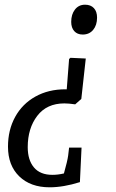

<svg xmlns="http://www.w3.org/2000/svg" viewBox="-20 -523 495 817"><path d="M345 -274 326 -102 300 -79Q272 -83 254 -83Q179 -83 138.5 -30Q98 23 98 103Q98 158 124.5 189.5Q151 221 203 221Q227 221 252 215Q267 162 270 139L274 105H327L320 252Q250 274 191 274Q110 274 62 227.5Q14 181 14 101Q14 30 44.5 -25.5Q75 -81 130.5 -112Q186 -143 258 -143H264L274 -272L280 -277ZM393 -448Q393 -416 376.5 -396Q360 -376 332 -376Q309 -376 296 -390.5Q283 -405 283 -430Q283 -462 299 -482.5Q315 -503 342 -503Q366 -503 379.5 -488.5Q393 -474 393 -448Z"/></svg>

Font: Andada Pro
Style: Italic
Weight: 400
Italic angle: -7°
Designer: Carolina Giovagnoli
Foundry: Huerta Tipografica
Version: Version 3.005; ttfautohint (v1.8.4)